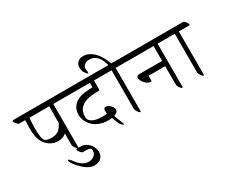

<svg xmlns="http://www.w3.org/2000/svg" viewBox="-219 -1532 2924 2452"><g transform="rotate(-30 1243.0 -306.5)"><path d="M135 -290Q112 -335 104.5 -386Q97 -437 97 -489Q97 -520 98.5 -550Q100 -580 101 -609H8Q2 -611 -6.5 -618.5Q-15 -626 -23 -635.5Q-31 -645 -37 -655.5Q-43 -666 -43 -675Q-43 -683 -37 -687H621Q628 -686 637.5 -678.5Q647 -671 655 -660.5Q663 -650 669 -639Q675 -628 675 -620Q675 -611 666 -609H514Q515 -607 515 -603V29Q511 36 505 36Q498 36 489.5 27Q481 18 473.5 6.5Q466 -5 461 -16.5Q456 -28 455 -33V-208Q429 -185 396.5 -175Q364 -165 334 -165Q273 -165 218.5 -199Q164 -233 135 -290ZM178 -282Q185 -268 200.5 -260.5Q216 -253 233.5 -249.5Q251 -246 266.5 -245.5Q282 -245 289 -245Q349 -245 388 -275.5Q427 -306 454 -364L455 -609H162Q162 -607 162.5 -606Q163 -605 163 -604Q163 -604 162 -590.5Q161 -577 159.5 -555.5Q158 -534 157 -506.5Q156 -479 156 -449Q156 -400 160.5 -353.5Q165 -307 178 -282Z M618 54Q663 78 689 123Q715 168 715 214Q715 236 707.5 257.5Q700 279 684 296.5Q668 314 642.5 324.5Q617 335 582 335Q544 335 509.5 319Q475 303 446 280Q428 265 405 242Q382 219 362 194.5Q342 170 328.5 147.5Q315 125 315 112Q315 103 322 103Q327 104 335.5 109.5Q344 115 355 129Q372 152 391 175Q410 198 432 216Q454 234 480.5 245.5Q507 257 540 257Q586 257 620.5 231Q655 205 655 158Q655 146 652 131Q625 114 592.5 113.5Q560 113 531 113Q525 111 516.5 103.5Q508 96 500 86.5Q492 77 486 66.5Q480 56 480 47Q480 39 486 35Q519 35 552.5 36Q586 37 618 54Z M745 -234Q725 -276 725 -321Q725 -393 755 -436.5Q785 -480 832 -503.5Q879 -527 938 -534.5Q997 -542 1055 -542V-609H668Q662 -611 653.5 -618.5Q645 -626 637 -635.5Q629 -645 623 -655.5Q617 -666 617 -675Q617 -683 623 -687H1224Q1231 -686 1240.5 -678.5Q1250 -671 1258 -660.5Q1266 -650 1272 -639Q1278 -628 1278 -620Q1278 -611 1269 -609H1115V-470Q1112 -466 1106 -464Q1057 -464 1000.5 -459Q944 -454 896 -434Q848 -414 816 -374Q784 -334 784 -263Q784 -230 801.5 -209Q819 -188 846.5 -176Q874 -164 909 -159Q944 -154 980 -154Q1003 -154 1017.5 -156Q1032 -158 1048 -161Q1043 -184 1043 -201Q1043 -220 1050.5 -232Q1058 -244 1078 -244Q1095 -244 1111.5 -234.5Q1128 -225 1142 -211Q1156 -197 1164.5 -179.5Q1173 -162 1173 -146Q1173 -122 1153.5 -108Q1134 -94 1113 -87Q1119 -64 1128.5 -40.5Q1138 -17 1147 3.5Q1156 24 1162 39.5Q1168 55 1168 62Q1168 70 1163 70Q1159 70 1151.5 64.5Q1144 59 1136.5 51Q1129 43 1123 35.5Q1117 28 1115 23Q1107 6 1100.5 -12Q1094 -30 1087 -48L1075 -79L1041 -76Q1035 -75 1028.5 -75Q1022 -75 1016 -75Q930 -75 857 -114Q784 -153 745 -234Z M1375 -609H1267Q1261 -611 1252.5 -618.5Q1244 -626 1236 -635.5Q1228 -645 1222 -655.5Q1216 -666 1216 -675Q1216 -683 1222 -687H1372Q1364 -718 1351 -750.5Q1338 -783 1318 -809.5Q1298 -836 1268 -853Q1238 -870 1195 -870Q1176 -870 1158.5 -865.5Q1141 -861 1127 -851Q1113 -841 1104.5 -825Q1096 -809 1096 -786Q1096 -775 1098 -764Q1100 -753 1102 -742Q1102 -725 1095 -725Q1090 -725 1082 -733Q1074 -741 1066.5 -751.5Q1059 -762 1052.5 -772Q1046 -782 1045 -785Q1041 -800 1038.5 -815Q1036 -830 1036 -846Q1036 -870 1045 -889Q1054 -908 1069.5 -921Q1085 -934 1105 -941Q1125 -948 1147 -948Q1198 -948 1240 -925Q1282 -902 1315.5 -865Q1349 -828 1374 -781.5Q1399 -735 1415 -687H1546Q1553 -686 1562.5 -678.5Q1572 -671 1580 -660.5Q1588 -650 1594 -639Q1600 -628 1600 -620Q1600 -611 1591 -609H1434Q1435 -607 1435 -603V29Q1431 36 1425 36Q1418 36 1409.5 27Q1401 18 1393.5 6.5Q1386 -5 1381 -16.5Q1376 -28 1375 -33Z M1740 -230Q1716 -230 1693.5 -243Q1671 -256 1653.5 -275Q1636 -294 1625.5 -316Q1615 -338 1615 -356Q1615 -370 1625 -380Q1635 -390 1659 -390H1994V-609H1587Q1581 -611 1572.5 -618.5Q1564 -626 1556 -635.5Q1548 -645 1542 -655.5Q1536 -666 1536 -675Q1536 -683 1542 -687H2157Q2164 -686 2173.5 -678.5Q2183 -671 2191 -660.5Q2199 -650 2205 -639Q2211 -628 2211 -620Q2211 -611 2202 -609H2054V29Q2050 36 2044 36Q2037 36 2028.5 27Q2020 18 2012.5 6.5Q2005 -5 2000 -16.5Q1995 -28 1994 -33V-312H1749V-236Q1746 -232 1740 -230ZM1685 -309Q1686 -308 1689 -308V-310Q1688 -310 1687 -309.5Q1686 -309 1685 -309Z M2307 -609H2202Q2196 -611 2187.5 -618.5Q2179 -626 2171 -635.5Q2163 -645 2157 -655.5Q2151 -666 2151 -675Q2151 -683 2157 -687H2475Q2482 -686 2491.5 -678.5Q2501 -671 2509 -660.5Q2517 -650 2523 -639Q2529 -628 2529 -620Q2529 -611 2520 -609H2367V29Q2363 36 2357 36Q2350 36 2341.5 27Q2333 18 2325.5 6.5Q2318 -5 2313 -16.5Q2308 -28 2307 -33Z"/></g></svg>

Font: Asar
Style: Regular
Weight: 400
Designer: Eben Sorkin
Foundry: Eben Sorkin, Pria Ravichandran
Version: Version 1.003; ttfautohint (v1.3) -l 8 -r 50 -G 0 -x 0 -H 45